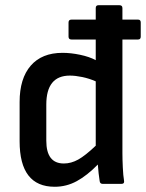

<svg xmlns="http://www.w3.org/2000/svg" viewBox="-20 -703 558 734"><path d="M189 11Q55 11 55 -163V-313Q55 -403 97.5 -452Q140 -501 219 -501Q251 -501 286.5 -493.5Q322 -486 346 -473V-552H253Q242 -552 242 -563V-617Q242 -628 253 -628H346V-672Q346 -683 356 -683H437Q448 -683 448 -672V-628H508Q518 -628 518 -617V-563Q518 -552 508 -552H448V-117Q448 -94 449.5 -62.5Q451 -31 454 -14Q457 0 444 0H373Q362 0 361 -11Q359 -23 357 -40.5Q355 -58 354 -74Q313 -32 273.5 -10.5Q234 11 189 11ZM157 -165Q157 -78 224 -78Q252 -78 279 -93Q306 -108 346 -146V-392Q321 -403 294.5 -408.5Q268 -414 247 -414Q157 -414 157 -303Z"/></svg>

Font: Sofia Sans Extra Cond
Style: Bold
Weight: 700
Width: 1
Designer: Botio Nikoltchev, Ani Petrova
Foundry: lettersoup
Version: Version 4.100; ttfautohint (v1.8.3)